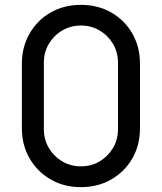

<svg xmlns="http://www.w3.org/2000/svg" viewBox="-20 -755 666 790"><path d="M313 15Q243 15 188.2 -16.8Q133.5 -48.5 101.8 -103.2Q70 -158 70 -228V-492Q70 -562 101.8 -617Q133.5 -672 188.2 -703.5Q243 -735 313 -735Q383 -735 438 -703.5Q493 -672 524.5 -617Q556 -562 556 -492V-228Q556 -158 524.5 -103.2Q493 -48.5 438 -16.8Q383 15 313 15ZM313 -70.5Q355.5 -70.5 390 -91Q424.5 -111.5 445 -146.2Q465.5 -181 465.5 -223V-497.5Q465.5 -540 445 -574.5Q424.5 -609 390 -629.5Q355.5 -650 313 -650Q271 -650 236.2 -629.5Q201.5 -609 181 -574.5Q160.5 -540 160.5 -497.5V-223Q160.5 -181 181 -146.2Q201.5 -111.5 236.2 -91Q271 -70.5 313 -70.5Z"/></svg>

Font: Manrope ExtraLight Medium
Style: Regular
Weight: 500
Version: Version 4.504